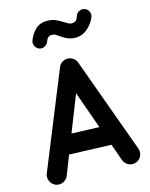

<svg xmlns="http://www.w3.org/2000/svg" viewBox="-150 -1085 973 1249"><g transform="rotate(-15 336.0 -461.0)"><path d="M63.5 63.5Q39.6 52.2 29.8 26.6Q20 1 30.8 -22.9L293.5 -669.4Q304.7 -695.3 332.5 -704.3Q360.4 -713.4 384.3 -699.2Q405.3 -688 413.6 -666.5L647 -23.9Q656.7 1 645.8 25.9Q634.8 50.8 610.4 60.5Q585.4 69.8 560.5 59.1Q535.6 48.3 525.9 23.9L484.9 -92.3L202.1 -102.1L149.9 30.8Q139.2 54.7 113.5 64.5Q87.9 74.2 63.5 63.5ZM349.1 -475.6 252.4 -230 438.5 -223.6ZM193.8 -818.4Q175.8 -824.2 166.5 -842.3Q157.2 -860.4 163.1 -878.4Q175.8 -916 206.3 -947.8Q236.8 -979.5 288.6 -979.5Q325.2 -979.5 352.8 -965.3Q380.4 -951.2 402.8 -937Q412.6 -930.7 421.1 -926.3Q429.7 -921.9 440.9 -921.9Q458.5 -921.9 467.5 -930.4Q476.6 -939 480.5 -949.2Q484.4 -959.5 485.4 -963.4Q492.2 -981.9 511.5 -989Q530.8 -996.1 547.9 -988.8Q565.9 -981.4 573.2 -962.6Q580.6 -943.8 573.2 -926.3Q553.7 -882.3 519 -853.8Q484.4 -825.2 440.9 -825.2Q414.1 -825.2 390.4 -834.5Q366.7 -843.8 343.8 -860.8Q331.5 -870.1 320.6 -876.7Q309.6 -883.3 293.9 -883.3Q279.3 -883.3 270.8 -875.7Q262.2 -868.2 258.5 -859.9Q254.9 -851.6 254.4 -849.1Q248 -831.1 230 -821.5Q211.9 -812 193.8 -818.4Z"/></g></svg>

Font: Mikhak Bold
Style: Regular
Weight: 700
Designer: Amin Abedi
Version: Version 3.3